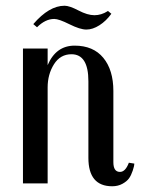

<svg xmlns="http://www.w3.org/2000/svg" viewBox="-20 -639 493 669"><path d="M398 -40Q417 -40 429 -72L448 -69Q448 -61 442.5 -44.5Q437 -28 429.5 -17.5Q422 -7 406.5 1.5Q391 10 371 10Q288 10 288 -89V-356Q288 -450 229 -450Q190 -450 168 -415Q146 -380 146 -334V0H60V-470H146V-412Q175 -480 240 -480Q305 -480 340 -437.5Q375 -395 375 -322V-74Q375 -40 398 -40ZM169 -573Q138 -573 109 -544L96 -555Q151 -619 205 -619Q222 -619 253.5 -602.5Q285 -586 309 -586Q333 -586 355 -600L356 -601L368 -591Q350 -566 326.5 -551Q303 -536 281 -536Q259 -536 222 -554.5Q185 -573 169 -573Z"/></svg>

Font: Trochut
Style: Regular
Weight: 400
Designer: Andreu Balius
Foundry: Andreu Balius
Version: Version 1.001